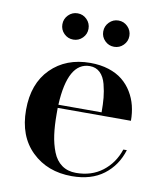

<svg xmlns="http://www.w3.org/2000/svg" viewBox="-78 -729 685 803"><g transform="rotate(10 264.5 -327.5)"><path d="M321.8 -569.8Q305.5 -586 305.5 -609Q305.5 -632 321.8 -648.5Q338 -665 361 -665Q384 -665 400.2 -648.5Q416.5 -632 416.5 -609Q416.5 -586 400.2 -569.8Q384 -553.5 361 -553.5Q338 -553.5 321.8 -569.8ZM148.2 -569.8Q132 -586 132 -609Q132 -632 148.2 -648.5Q164.5 -665 187.5 -665Q210.5 -665 226.8 -648.5Q243 -632 243 -609Q243 -586 226.8 -569.8Q210.5 -553.5 187.5 -553.5Q164.5 -553.5 148.2 -569.8ZM489 -137Q468.5 -70 415.8 -30Q363 10 280.5 10Q177 10 110.8 -54.2Q44.5 -118.5 44.5 -230Q44.5 -342 108.8 -406Q173 -470 276 -470Q319 -470 354 -458.8Q389 -447.5 413 -428Q437 -408.5 453.2 -381.8Q469.5 -355 477 -324.8Q484.5 -294.5 484.5 -261H173.5V-235Q173.5 -185.5 178.8 -147.2Q184 -109 197 -75.8Q210 -42.5 235 -24.5Q260 -6.5 295.5 -6.5Q361.5 -6.5 408 -42.2Q454.5 -78 474 -137ZM276 -456.5Q183 -456.5 174 -274.5H357.5Q357.5 -309.5 355 -336.2Q352.5 -363 344.8 -393Q337 -423 319.5 -439.8Q302 -456.5 276 -456.5Z"/></g></svg>

Font: Bodoni* 16pt Medium
Style: Regular
Weight: 500
Version: Version 2.3